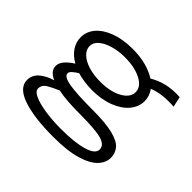

<svg xmlns="http://www.w3.org/2000/svg" viewBox="-146 -670 1042 1042"><g transform="rotate(45 375.0 -149.5)"><path d="M336 -156Q274 -157 223 -172Q204 -160 191.5 -149Q179 -138 179 -127Q179 -103 235.5 -93Q292 -83 413 -83Q518 -83 573.5 -68.5Q629 -54 649.5 -28.5Q670 -3 670 31Q670 68 640 100Q610 132 543.5 152Q477 172 368 172Q220 172 134.5 142.5Q49 113 49 54Q49 16 79 -10Q109 -36 155 -49Q105 -71 105 -110Q105 -132 122.5 -153Q140 -174 172 -194Q133 -216 112 -247.5Q91 -279 91 -316Q91 -360 121 -395Q151 -430 206.5 -450.5Q262 -471 336 -471Q393 -471 439 -458.5Q485 -446 517 -425Q556 -448 599.5 -458.5Q643 -469 701 -466L714 -406Q671 -409 631.5 -405Q592 -401 558 -387Q582 -355 582 -316Q582 -272 551.5 -235.5Q521 -199 465.5 -177.5Q410 -156 336 -156ZM336 -220Q414 -220 463.5 -247.5Q513 -275 513 -316Q513 -357 463.5 -383Q414 -409 336 -409Q289 -409 248.5 -397Q208 -385 183.5 -364.5Q159 -344 159 -316Q159 -289 182 -267Q205 -245 245.5 -232.5Q286 -220 336 -220ZM124 44Q124 65 157 80Q190 95 246 103.5Q302 112 369 112Q471 112 533 94Q595 76 595 42Q595 9 549.5 -4.5Q504 -18 390 -18Q338 -18 294 -21Q250 -24 215 -31Q179 -16 151.5 0Q124 16 124 44Z"/></g></svg>

Font: Inconsolata ExtraExpanded
Style: Regular
Weight: 400
Width: 8
Monospace: yes
Designer: Raph Levien, Cyreal, Brenton Simpson
Foundry: Raph Levien, Cyreal, Google
Version: Version 3.000; ttfautohint (v1.8.2.53-6de2)